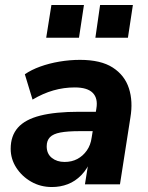

<svg xmlns="http://www.w3.org/2000/svg" viewBox="-20 -742 597 773"><path d="M189 11Q143 11 105.5 -10.5Q68 -32 45.5 -67Q23 -102 23 -143Q23 -195 52 -228Q81 -261 142 -276.5Q203 -292 298 -292H377L365 -214H301Q252 -214 223 -208.5Q194 -203 181 -189.5Q168 -176 168 -153Q168 -123 188.5 -106.5Q209 -90 240 -90Q269 -90 291.5 -102Q314 -114 329.5 -136Q345 -158 349 -188L368 -305Q375 -346 353.5 -368Q332 -390 281 -390Q237 -390 195 -378Q153 -366 111 -341L80 -443Q106 -461 142 -474Q178 -487 219.5 -494Q261 -501 302 -501Q386 -501 434 -470Q482 -439 499 -386.5Q516 -334 505 -269L463 0H322L338 -100H347Q332 -62 307.5 -37Q283 -12 253 -0.5Q223 11 189 11ZM364 -590 383 -722H515L495 -590ZM166 -590 187 -722H318L298 -590Z"/></svg>

Font: Nunito Sans 12pt ExtraLight 12pt ExtraBold
Style: Italic
Weight: 800
Italic angle: -9°
Version: Version 3.101;gftools[0.9.27]